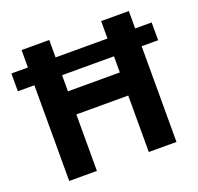

<svg xmlns="http://www.w3.org/2000/svg" viewBox="-125 -849 1014 984"><g transform="rotate(-20 382.5 -357.0)"><path d="M90 0V-522H0V-619H90V-714H241V-619H524V-714H675V-619H765V-522H675V0H524V-308H241V0ZM241 -434H524V-522H241Z"/></g></svg>

Font: Noto Sans NKo Unjoined
Style: Bold
Weight: 700
Designer: Monotype Design Team
Foundry: Monotype Imaging Inc.
Version: Version 2.004